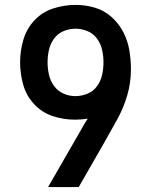

<svg xmlns="http://www.w3.org/2000/svg" viewBox="-20 -763 616 783"><path d="M176 0H301L406 -183Q432 -229 458 -276Q484 -323 499 -374.5Q514 -426 514 -480Q514 -519 507.5 -558Q501 -597 482.5 -632.5Q464 -668 434 -694.5Q404 -721 366 -732Q328 -743 288 -743Q242 -743 197 -728.5Q152 -714 120 -679.5Q88 -645 75 -600Q62 -555 62 -509Q62 -463 74.5 -418Q87 -373 119 -338.5Q151 -304 195 -289.5Q239 -275 285 -275Q298 -275 311.5 -276Q325 -277 338 -279Q330 -268 323 -255.5Q316 -243 309 -231ZM287 -371Q287 -371 287 -371Q287 -371 287 -371Q262 -371 238.5 -381.5Q215 -392 200 -413Q185 -434 179.5 -459Q174 -484 174 -509Q174 -534 179.5 -559Q185 -584 200 -605Q215 -626 239 -636Q263 -646 288 -646Q313 -646 337 -636Q361 -626 376 -605Q391 -584 396.5 -559Q402 -534 402 -509Q402 -483 396.5 -458Q391 -433 376 -412Q361 -391 337 -381Q313 -371 287 -371Z"/></svg>

Font: Iosevka Sparkle Semibold
Style: Regular
Weight: 600
Designer: Belleve Invis
Foundry: Belleve Invis
Version: Version 4.5.0; ttfautohint (v1.8.3)